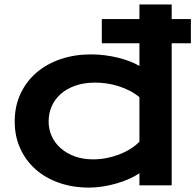

<svg xmlns="http://www.w3.org/2000/svg" viewBox="-20 -830 875 860"><path d="M436 -744.6H835V-636.2H436ZM45.9 -285.6Q45.9 -354.5 71.8 -409.9Q97.7 -465.3 143.3 -504.6Q189 -543.9 251.7 -565.2Q314.5 -586.4 387.7 -586.4Q418.9 -586.4 449.5 -582.5Q480 -578.6 508.1 -571.8Q536.1 -564.9 560.8 -555.4Q585.4 -545.9 604.5 -534.7V-810.1H749V0H604.5V-54.2Q585.4 -41 559.6 -29.3Q533.7 -17.6 503.9 -8.8Q474.1 0 442.1 5.1Q410.2 10.3 378.9 10.3Q305.7 10.3 244.4 -11.2Q183.1 -32.7 139.2 -71.8Q95.2 -110.8 70.6 -165.3Q45.9 -219.7 45.9 -285.6ZM197.8 -285.6Q197.8 -251 211.7 -220.2Q225.6 -189.5 251.7 -166.3Q277.8 -143.1 314.7 -129.6Q351.6 -116.2 397.5 -116.2Q426.8 -116.2 456.1 -121.8Q485.4 -127.4 512.5 -137.7Q539.6 -147.9 563.2 -162.6Q586.9 -177.2 604.5 -195.3V-395Q582.5 -412.6 558.1 -424.8Q533.7 -437 508.3 -444.8Q482.9 -452.6 457 -456.3Q431.2 -460 406.7 -460Q356.9 -460 318.1 -446.5Q279.3 -433.1 252.7 -409.7Q226.1 -386.2 211.9 -354.5Q197.8 -322.8 197.8 -285.6Z"/></svg>

Font: Krona One
Style: Regular
Weight: 400
Version: Version 1.003